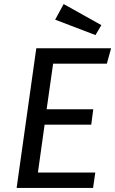

<svg xmlns="http://www.w3.org/2000/svg" viewBox="-20 -927 569 947"><path d="M159 -689H528L507 -613H242L210 -388H440L430 -312H200L167 -76H450L439 0H62ZM252 -830 294 -907 480 -803 451 -754Z"/></svg>

Font: Fira Sans Variable
Style: Italic
Weight: 397
Italic angle: -8°
Designer: Carrois Corporate & Edenspiekermann AG
Foundry: Carrois Corporate GbR & Edenspiekermann AG
Version: Version 4.202